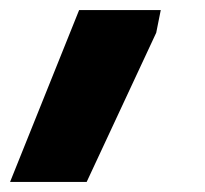

<svg xmlns="http://www.w3.org/2000/svg" viewBox="-103 -203 407 381"><path d="M216 -183 207 -138 69 158H-83L54 -183Z"/></svg>

Font: Nacelle Heavy
Style: Italic
Weight: 800
Italic angle: -12°
Designer: Sora Sagano
Foundry: Sora Sagano
Version: Version 1.000;FEAKit 1.0